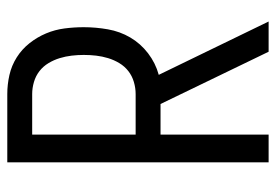

<svg xmlns="http://www.w3.org/2000/svg" viewBox="-138 -638 775 540"><g transform="rotate(-90 250.0 -367.5)"><path d="M375 0 228 -304H142V0H64V-735H256Q283 -735 309.5 -729Q336 -723 359 -708.5Q382 -694 399 -672.5Q416 -651 426.5 -626Q437 -601 440.5 -574Q444 -547 444 -520Q444 -486 438 -452Q432 -418 415 -389Q398 -360 370.5 -339Q343 -318 310 -309L460 0ZM256 -374Q273 -374 290 -379Q307 -384 320.5 -394.5Q334 -405 343 -420Q352 -435 357 -451.5Q362 -468 364 -485Q366 -502 366 -520Q366 -537 364 -554Q362 -571 357 -587.5Q352 -604 343 -619Q334 -634 320.5 -644.5Q307 -655 290 -660Q273 -665 256 -665H142V-374Z"/></g></svg>

Font: Iosevka Fixed
Style: Regular
Weight: 400
Monospace: yes
Designer: Belleve Invis
Foundry: Belleve Invis
Version: Version 33.2.4